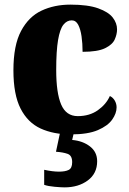

<svg xmlns="http://www.w3.org/2000/svg" viewBox="-20 -571 559 830"><path d="M286 10Q211 10 155.5 -15.5Q100 -41 69 -101.5Q38 -162 38 -267Q38 -375 71 -437Q104 -499 159.5 -525Q215 -551 284 -551Q360 -551 404.5 -535Q449 -519 467.5 -495Q486 -471 486 -444Q486 -423 476 -400.5Q466 -378 434 -362.5Q402 -347 337 -347Q337 -383 332.5 -414Q328 -445 318 -464Q308 -483 290 -483Q269 -483 254 -464Q239 -445 231 -398Q223 -351 223 -268Q223 -169 244.5 -119Q266 -69 316 -69Q367 -69 403 -94.5Q439 -120 455 -156Q469 -149 476.5 -135.5Q484 -122 484 -107Q484 -81 465 -54Q446 -27 403 -8.5Q360 10 286 10ZM259 239Q245 239 216.5 236.5Q188 234 171 228V163Q208 171 235 171Q262 171 277 163.5Q292 156 292 130Q292 101 272 94Q252 87 222 85L242 -9H302L292 34Q338 38 369 62Q400 86 400 126Q400 179 359.5 209Q319 239 259 239Z"/></svg>

Font: Noto Serif Myanmar SemiCondensed Black
Style: Regular
Weight: 900
Width: 4
Designer: Ben Mitchell and the Monotype Design Team
Foundry: Monotype Imaging Inc.
Version: Version 2.106; ttfautohint (v1.8.4.7-5d5b)